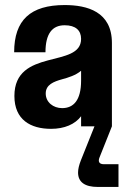

<svg xmlns="http://www.w3.org/2000/svg" viewBox="-20 -500 513 760"><path d="M37 -120C37 -26 101 10 182 10C235 10 277 -8 301 -40V0H354L300 135C293 153 289 169 289 183C289 221 316 240 367 240H449V150H391C373 150 367 140 374 123L423 0V-330C423 -454 325 -480 236 -480C101 -480 36 -421 36 -293H160C160 -367 187 -400 236 -400C279 -400 301 -380 301 -346C301 -228 37 -312 37 -120ZM226 -72C191 -72 161 -95 161 -130C161 -165 193 -177 225 -186C251 -193 280 -202 301 -220V-181C301 -103 271 -72 226 -72Z"/></svg>

Font: Tanklager Original
Style: Regular
Weight: 400
Designer: Ariel Martín Pérez
Foundry: Tunera Type Foundry
Version: Version 1.000;Glyphs 3.3 (3310)